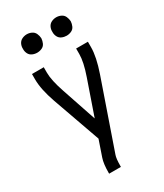

<svg xmlns="http://www.w3.org/2000/svg" viewBox="-232 -836 964 1130"><g transform="rotate(-30 250.0 -271.5)"><path d="M150 -623Q133 -623 117.5 -630Q102 -637 94.5 -652.5Q87 -668 88 -685Q87 -702 94.5 -717.5Q102 -733 117.5 -740.5Q133 -748 150 -748Q167 -748 182.5 -740.5Q198 -733 205 -717.5Q212 -702 213 -685Q212 -668 205 -652.5Q198 -637 182.5 -630Q167 -623 150 -623ZM350 -623Q333 -623 317.5 -630Q302 -637 294.5 -652.5Q287 -668 288 -685Q287 -702 294.5 -717.5Q302 -733 317.5 -740.5Q333 -748 350 -748Q367 -748 382.5 -740.5Q398 -733 405 -717.5Q412 -702 413 -685Q412 -668 405 -652.5Q398 -637 382.5 -630Q367 -623 350 -623ZM160 205V198Q160 138 172 103L209 -5L94 -329Q60 -426 60 -493V-530H140V-493Q140 -441 170 -353L249 -119L330 -353Q360 -439 360 -493V-530H440V-493Q440 -428 406 -329L248 127Q240 149 240 198V205Z"/></g></svg>

Font: Iosevka SS08
Style: Regular
Weight: 400
Monospace: yes
Designer: Belleve Invis
Foundry: Belleve Invis
Version: 2.1.0; ttfautohint (v1.8.2)